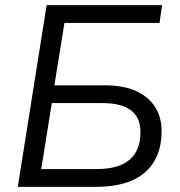

<svg xmlns="http://www.w3.org/2000/svg" viewBox="-20 -725 700 745"><path d="M49 0 161 -705H609L599 -636H230L191 -394H386Q460 -394 508.5 -371.5Q557 -349 582 -309.5Q607 -270 607 -217Q607 -146 577.5 -97.5Q548 -49 491.5 -24.5Q435 0 351 0ZM140 -69H355Q440 -69 482.5 -105Q525 -141 525 -213Q525 -269 488 -297Q451 -325 378 -325H181Z"/></svg>

Font: Nunito Sans 12pt
Style: Italic
Weight: 400
Italic angle: -9°
Designer: Vernon Adams
Foundry: Vernon Adams
Version: Version 3.101;gftools[0.9.27]